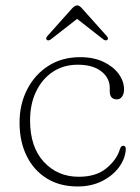

<svg xmlns="http://www.w3.org/2000/svg" viewBox="-20 -681 519 712"><path d="M440 -349Q440 -333.5 432.8 -323Q425.5 -312.5 414 -312.5Q387 -312.5 387 -342.5V-355Q387 -392 355.5 -416.5Q324 -441 268 -441Q215.5 -441 175.8 -414.5Q136 -388 113.8 -341.5Q91.5 -295 91.5 -234.5Q91.5 -136 142.5 -80.8Q193.5 -25.5 272 -25.5Q337 -25.5 375.2 -57.5Q413.5 -89.5 424.5 -127.5Q428.5 -140.5 436.5 -140.5Q442.5 -140.5 444.8 -136.2Q447 -132 446.5 -126.5Q444 -91.5 420.8 -60.2Q397.5 -29 358 -9.2Q318.5 10.5 268 10.5Q201 10.5 152.8 -19.8Q104.5 -50 78.5 -103.5Q52.5 -157 52.5 -226Q52.5 -294.5 80.8 -349.5Q109 -404.5 159.5 -436.8Q210 -469 277 -469Q327.5 -469 364 -451.5Q400.5 -434 420.2 -406.8Q440 -379.5 440 -349ZM377 -532.5Q371.5 -529 363 -535L266 -611L168.5 -535Q160 -529 154.5 -532.5Q147.5 -537.5 155 -546.5L247 -649.5Q257.5 -661 266.5 -661Q274.5 -661 284.5 -649.5L376.5 -546.5Q384 -537.5 377 -532.5Z"/></svg>

Font: Fraunces 9pt S100 Thin
Style: Regular
Weight: 100
Version: Version 1.000; ttfautohint (v1.8.3)